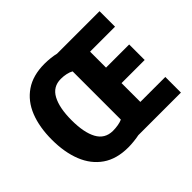

<svg xmlns="http://www.w3.org/2000/svg" viewBox="-161 -953 1191 1191"><g transform="rotate(-45 434.5 -357.5)"><path d="M350 -725Q375 -725 402.5 -722Q430 -719 449 -714H822V-578H603V-438H806V-302H603V-137H822V0H448Q430 4 402.5 7Q375 10 351 10Q249 10 182 -36.5Q115 -83 82 -166Q49 -249 49 -359Q49 -469 81.5 -551Q114 -633 181 -679Q248 -725 350 -725ZM355 -587Q286 -587 253.5 -526.5Q221 -466 221 -358Q221 -250 253.5 -190.5Q286 -131 355 -130Q380 -130 402.5 -134Q425 -138 440 -145V-568Q425 -577 402.5 -582Q380 -587 355 -587Z"/></g></svg>

Font: Noto Sans Hebrew SemiCondensed ExtraBold
Style: Regular
Weight: 800
Width: 4
Designer: Monotype Design Team
Foundry: Monotype Imaging Inc.
Version: Version 2.004; ttfautohint (v1.8.4.7-5d5b)